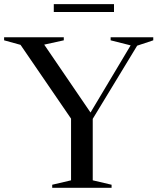

<svg xmlns="http://www.w3.org/2000/svg" viewBox="-32 -892 748 912"><path d="M65.5 -679 -12.5 -700.5V-715H271V-700.5L178 -680L398 -357.5L588.5 -676.5L493.5 -700.5V-715H696V-700.5L619.5 -675L408.5 -327.5V-35.5L498 -14.5V0H216V-14.5L305.5 -35.5V-328.5ZM223.5 -835V-872.5H509.5V-835Z"/></svg>

Font: Newsreader 72pt
Style: Regular
Weight: 400
Designer: Hugues Gentile
Foundry: Production Type
Version: Version 1.003; ttfautohint (v1.8.3)